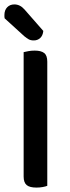

<svg xmlns="http://www.w3.org/2000/svg" viewBox="-24 -843 318 869"><path d="M190 -2Q183 1 169.5 3.5Q156 6 141 6Q110 6 96.5 -5.5Q83 -17 83 -44V-607Q91 -609 104.5 -611.5Q118 -614 133 -614Q162 -614 176 -603Q190 -592 190 -564ZM-3 -760Q-4 -764 -4 -768Q-4 -772 -4 -775Q-4 -797 8.5 -810Q21 -823 41 -823Q67 -823 87 -800L172 -703Q170 -682 158 -671Q146 -660 129 -660Q115 -660 106 -665Q97 -670 86 -679Z"/></svg>

Font: Baloo Paaji 2 Medium
Style: Regular
Weight: 500
Designer: Shuchita Grover, Noopur Datye and Ek Type
Foundry: Ek Type
Version: Version 1.640;hotconv 1.0.111;makeotfexe 2.5.65597; ttfautoh